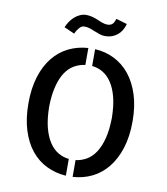

<svg xmlns="http://www.w3.org/2000/svg" viewBox="-98 -1002 946 1089"><g transform="rotate(10 375.0 -458.0)"><path d="M75.2 -363.3Q75.2 -450.2 96.2 -517.1Q117.2 -584 154.8 -630.4Q192.4 -676.8 243.7 -701.7Q294.9 -726.6 355.5 -730.5V-632.8Q322.3 -628.9 293 -612.3Q263.7 -595.7 242.2 -563.5Q220.7 -531.2 208 -481.4Q195.3 -431.6 194.3 -363.3Q195.3 -293.9 208 -244.6Q220.7 -195.3 242.7 -162.1Q264.6 -128.9 293.9 -111.8Q323.2 -94.7 355.5 -91.8V4.9Q295.9 1 244.1 -23.9Q192.4 -48.8 154.8 -95.2Q117.2 -141.6 96.2 -209Q75.2 -276.4 75.2 -363.3ZM394.5 -730.5Q454.1 -727.5 505.4 -702.1Q556.6 -676.8 594.2 -630.4Q631.8 -584 653.3 -517.1Q674.8 -450.2 674.8 -363.3Q674.8 -276.4 653.3 -209Q631.8 -141.6 594.2 -95.2Q556.6 -48.8 505.9 -23.9Q455.1 1 394.5 4.9V-91.8Q427.7 -95.7 457 -112.8Q486.3 -129.9 507.8 -162.6Q529.3 -195.3 542 -244.6Q554.7 -293.9 555.7 -363.3Q554.7 -432.6 542 -481.9Q529.3 -531.2 507.3 -564Q485.4 -596.7 456.1 -613.8Q426.8 -630.9 394.5 -633.8ZM202.1 -823.2Q209 -839.8 219.7 -856Q230.5 -872.1 244.6 -884.8Q258.8 -897.5 275.9 -905.3Q293 -913.1 312.5 -913.1Q330.1 -913.1 348.1 -908.2Q366.2 -903.3 381.3 -896.5Q396.5 -889.6 411.1 -884.8Q425.8 -879.9 437.5 -879.9Q454.1 -879.9 464.8 -887.7Q475.6 -895.5 483.4 -920.9L546.9 -902.3Q535.2 -859.4 505.9 -836.4Q476.6 -813.5 437.5 -813.5Q420.9 -813.5 404.8 -818.8Q388.7 -824.2 373.5 -830.6Q358.4 -836.9 343.8 -841.8Q329.1 -846.7 312.5 -846.7Q296.9 -846.7 283.7 -831.5Q270.5 -816.4 261.7 -796.9Z"/></g></svg>

Font: Allerta
Style: Stencil
Weight: 400
Designer: Matt McInerney
Foundry: Matt McInerney
Version: Version 1.0